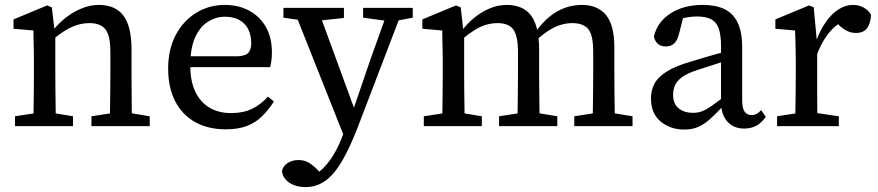

<svg xmlns="http://www.w3.org/2000/svg" viewBox="-20 -513 3572 781"><path d="M41 0V-40L151 -57H175L277 -40V0ZM116 0Q116 -25 116.5 -62.5Q117 -100 117.5 -140Q118 -180 118 -212V-261Q118 -288 117.5 -309Q117 -330 116.5 -349Q116 -368 116 -389L35 -396V-434L172 -491L191 -483L204 -370L205 -369V-212Q205 -180 205.5 -140Q206 -100 206.5 -62.5Q207 -25 207 0ZM352 0V-40L462 -57H486L589 -40V0ZM426 0Q427 -25 427.5 -62Q428 -99 428.5 -139Q429 -179 429 -212V-301Q429 -368 409 -393.5Q389 -419 344 -419Q320 -419 296 -412Q272 -405 247 -390Q222 -375 194 -351L183 -390H196Q220 -420 250 -443Q280 -466 314 -479.5Q348 -493 382 -493Q449 -493 482 -449.5Q515 -406 515 -311V-212Q515 -179 515.5 -139Q516 -99 516 -62Q516 -25 517 0Z M898 13Q826 13 773.5 -16.5Q721 -46 692.5 -101.5Q664 -157 664 -234Q664 -312 694.5 -370Q725 -428 777.5 -460.5Q830 -493 894 -493Q950 -493 993 -470Q1036 -447 1061 -404Q1086 -361 1086 -300Q1086 -282 1084 -266.5Q1082 -251 1079 -240H707V-284H947Q982 -286 992 -300.5Q1002 -315 1002 -335Q1002 -371 989 -395.5Q976 -420 952 -432.5Q928 -445 894 -445Q859 -445 826.5 -425Q794 -405 774 -361.5Q754 -318 754 -246Q754 -184 774 -141Q794 -98 831.5 -75.5Q869 -53 920 -53Q969 -53 1004.5 -70Q1040 -87 1070 -120L1094 -100Q1073 -67 1047 -41Q1021 -15 985.5 -1Q950 13 898 13Z M1223 248Q1196 248 1174.5 239.5Q1153 231 1140.5 215.5Q1128 200 1127 182Q1132 161 1151 149.5Q1170 138 1194 138Q1216 138 1233 147Q1250 156 1270 176L1300 207L1264 225L1248 206Q1279 189 1302.5 163Q1326 137 1344 104Q1362 71 1375 36L1391 -8L1399 -14L1485 -266L1562 -481H1621L1437 0Q1404 86 1372 141Q1340 196 1304 222Q1268 248 1223 248ZM1386 58 1172 -481H1271L1423 -66L1435 -49ZM1133 -441V-481H1379V-440L1260 -427H1232ZM1457 -441V-481H1659V-441L1584 -427H1561Z M1704 0V-40L1814 -57H1838L1940 -40V0ZM1779 0Q1779 -25 1779.5 -62.5Q1780 -100 1780.5 -140Q1781 -180 1781 -212V-261Q1781 -288 1780.5 -309Q1780 -330 1779.5 -349Q1779 -368 1779 -389L1698 -396V-434L1835 -491L1854 -483L1867 -370L1868 -368V-212Q1868 -180 1868.5 -140Q1869 -100 1869.5 -62.5Q1870 -25 1870 0ZM2010 0V-40L2120 -57H2144L2247 -40V0ZM2085 0Q2085 -25 2085.5 -62Q2086 -99 2086.5 -139Q2087 -179 2087 -212V-301Q2087 -367 2068 -393Q2049 -419 2004 -419Q1980 -419 1956.5 -412Q1933 -405 1908.5 -389.5Q1884 -374 1857 -351L1844 -387H1858Q1880 -417 1909.5 -441Q1939 -465 1972.5 -479Q2006 -493 2041 -493Q2108 -493 2140.5 -449.5Q2173 -406 2173 -311V-212Q2173 -179 2173.5 -139Q2174 -99 2174.5 -62Q2175 -25 2176 0ZM2316 0V-40L2426 -57H2450L2553 -40V0ZM2391 0Q2391 -25 2391.5 -62Q2392 -99 2392.5 -139Q2393 -179 2393 -212V-302Q2393 -370 2373 -394.5Q2353 -419 2308 -419Q2286 -419 2263 -412.5Q2240 -406 2215.5 -391Q2191 -376 2163 -351L2146 -385H2160Q2185 -420 2214.5 -444.5Q2244 -469 2277.5 -481Q2311 -493 2347 -493Q2411 -493 2445 -452Q2479 -411 2479 -320V-212Q2479 -179 2479.5 -139Q2480 -99 2480.5 -62Q2481 -25 2482 0Z M2763 14Q2707 14 2667.5 -18.5Q2628 -51 2628 -113Q2628 -145 2641.5 -171.5Q2655 -198 2690.5 -221Q2726 -244 2792 -263Q2820 -272 2846.5 -279.5Q2873 -287 2899.5 -294.5Q2926 -302 2953 -309V-272Q2918 -261 2884 -250Q2850 -239 2816 -228Q2773 -214 2752 -197.5Q2731 -181 2724.5 -163.5Q2718 -146 2718 -128Q2718 -90 2741 -72Q2764 -54 2799 -54Q2819 -54 2836 -60.5Q2853 -67 2876.5 -83.5Q2900 -100 2937 -129L2949 -77H2917Q2890 -48 2867.5 -28Q2845 -8 2820.5 3Q2796 14 2763 14ZM3007 10Q2965 10 2939.5 -17.5Q2914 -45 2913 -94V-98V-324Q2913 -372 2903 -398.5Q2893 -425 2871 -435.5Q2849 -446 2815 -446Q2795 -446 2772.5 -442Q2750 -438 2723 -427L2764 -462L2742 -375Q2736 -350 2723 -337Q2710 -324 2689 -324Q2667 -324 2655 -335.5Q2643 -347 2640 -365Q2654 -424 2707.5 -458.5Q2761 -493 2839 -493Q2892 -493 2927 -476Q2962 -459 2980.5 -421Q2999 -383 2999 -320V-104Q2999 -72 3009 -58.5Q3019 -45 3037 -45Q3050 -45 3059 -50.5Q3068 -56 3076 -65L3095 -38Q3078 -13 3056.5 -1.5Q3035 10 3007 10Z M3141 0V-40L3251 -57H3277L3392 -40V0ZM3214 0Q3215 -25 3215.5 -62.5Q3216 -100 3216.5 -140Q3217 -180 3217 -212V-261Q3217 -288 3216.5 -309Q3216 -330 3215.5 -349Q3215 -368 3214 -389L3134 -396V-434L3271 -491L3290 -483L3302 -354L3304 -353V-212Q3304 -180 3304 -140Q3304 -100 3304.5 -62.5Q3305 -25 3306 0ZM3299 -279 3287 -349H3301Q3318 -394 3341 -426Q3364 -458 3392 -475.5Q3420 -493 3449 -493Q3475 -493 3494.5 -481.5Q3514 -470 3523 -453Q3522 -419 3507.5 -399Q3493 -379 3462 -379Q3443 -379 3428 -386Q3413 -393 3399 -405L3374 -429L3424 -436Q3376 -412 3346.5 -372.5Q3317 -333 3299 -279Z"/></svg>

Font: Source Serif 4 18pt
Style: Regular
Weight: 400
Designer: Frank Grießhammer
Foundry: Adobe Systems Incorporated
Version: Version 4.004;hotconv 1.0.116;makeotfexe 2.5.65601